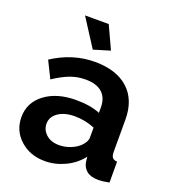

<svg xmlns="http://www.w3.org/2000/svg" viewBox="-135 -832 844 944"><g transform="rotate(20 287.0 -360.5)"><path d="M147.9 -731H272L327.1 -611.8L241.2 -585.9ZM24.9 -154.8Q24.9 -231 87.4 -278.1Q149.9 -325.2 250 -325.2Q325.2 -325.2 376 -304.2V-332Q376 -382.3 346.4 -409.2Q316.9 -436 258.8 -436Q216.8 -436 178.7 -421.6Q140.6 -407.2 95.2 -377L51.8 -464.8Q156.7 -533.2 272.9 -533.2Q385.3 -533.2 447.5 -477.1Q509.8 -420.9 509.8 -316.9V-149.9Q509.8 -128.4 517.1 -119.4Q524.4 -110.4 542 -108.9V0Q508.3 6.8 484.9 6.8Q446.3 6.8 425 -10Q403.8 -26.9 398.9 -55.2L396 -82Q362.3 -38.6 311.3 -14.4Q260.3 9.8 207 9.8Q128.4 9.8 76.7 -37.1Q24.9 -84 24.9 -154.8ZM351.1 -127.9Q376 -152.8 376 -173.8V-227.1Q324.7 -248 271 -248Q218.3 -248 185.1 -225.3Q151.9 -202.6 151.9 -166Q151.9 -134.3 177.2 -111.1Q202.6 -87.9 245.1 -87.9Q274.9 -87.9 303.5 -98.9Q332 -109.9 351.1 -127.9Z"/></g></svg>

Font: Rawline
Style: Bold
Weight: 700
Designer: Matt McInerney, Pablo Impallari, Rodrigo Fuenzalida
Foundry: Matt McInerney, Pablo Impallari, Rodrigo Fuenzalida
Version: Version 4.020;PS 004.020;hotconv 1.0.88;makeotf.lib2.5.64775